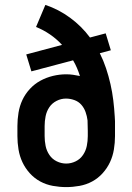

<svg xmlns="http://www.w3.org/2000/svg" viewBox="-20 -755 540 783"><path d="M250 8Q223 8 195.5 3Q168 -2 144 -15Q120 -28 101.5 -48.5Q83 -69 71.5 -93.5Q60 -118 55.5 -145.5Q51 -173 51 -200V-241Q51 -268 55.5 -295.5Q60 -323 71.5 -347.5Q83 -372 102 -392.5Q121 -413 145 -426Q169 -439 196 -445.5Q223 -452 250 -452Q264 -452 278 -450Q292 -448 306 -445Q301 -461 294 -477.5Q287 -494 278 -509L108 -464L87 -533L233 -572Q211 -596 184 -614.5Q157 -633 127 -645L165 -735Q219 -717 266 -682.5Q313 -648 347 -602L411 -619L432 -550L387 -538Q402 -508 412.5 -476.5Q423 -445 430.5 -412Q438 -379 442 -346Q446 -313 448 -279Q449 -270 449 -260.5Q449 -251 449 -241V-200Q449 -173 444.5 -145.5Q440 -118 428.5 -93.5Q417 -69 398.5 -48.5Q380 -28 356 -15Q332 -2 304.5 3Q277 8 250 8ZM250 -88Q270 -88 288.5 -97Q307 -106 318.5 -123Q330 -140 334 -160Q338 -180 338 -200V-221Q338 -231 337.5 -242Q337 -253 337 -264Q335 -281 329 -298Q323 -315 311.5 -328Q300 -341 283 -347Q266 -353 249 -353Q229 -353 210.5 -343.5Q192 -334 181 -317.5Q170 -301 166 -281Q162 -261 162 -241V-200Q162 -180 166 -160Q170 -140 181.5 -123Q193 -106 211.5 -97Q230 -88 250 -88Z"/></svg>

Font: Zed Mono
Style: Bold
Weight: 700
Monospace: yes
Designer: Belleve Invis
Foundry: Belleve Invis
Version: Version 1.0.0; ttfautohint (v1.8.4)